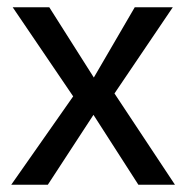

<svg xmlns="http://www.w3.org/2000/svg" viewBox="-20 -510 514 530"><path d="M182 -244 15 -490H116L239 -296L352 -490H457L296 -252L463 0H362L238 -193L112 0H11Z"/></svg>

Font: Cabin
Style: Regular
Weight: 400
Designer: Pablo Impallari
Foundry: Pablo Impallari. http://www.impallari.com Igino Marini. http://www.ikern.com
Version: Version 2.200